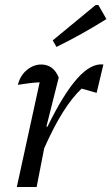

<svg xmlns="http://www.w3.org/2000/svg" viewBox="-20 -745 444 765"><path d="M47 0 138 -417Q117 -416 96.5 -413.5Q76 -411 51 -407Q61 -445 87.5 -466.5Q114 -488 144 -488Q193 -488 214 -436L165 -241L169 -240Q233 -371 288 -432.5Q343 -494 392 -488L365 -375L305 -392Q268 -357 231 -298.5Q194 -240 156 -154L126 0ZM205 -558 190 -584 361 -725H372L404 -669Q356 -639 307 -611.5Q258 -584 205 -558Z"/></svg>

Font: Piazzolla
Style: Italic
Weight: 400
Italic angle: -11.3°
Designer: Juan Pablo del Peral
Foundry: Huerta Tipografica
Version: Version 1.330